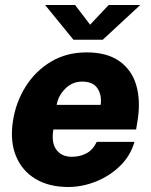

<svg xmlns="http://www.w3.org/2000/svg" viewBox="-20 -736 602 766"><path d="M252.5 10Q175 10 121.2 -22.5Q67.5 -55 43.5 -114Q19.5 -173 31.5 -252.5Q43 -328 82.2 -390.5Q121.5 -453 183.5 -490Q245.5 -527 325.5 -527Q406 -527 455.2 -492.8Q504.5 -458.5 522.8 -398.8Q541 -339 530 -262L523 -219.5H193Q184 -166.5 205 -138.5Q226 -110.5 266.5 -110.5Q298 -110.5 324 -123.8Q350 -137 366 -170H516.5Q500 -113.5 458.2 -73.2Q416.5 -33 362 -11.5Q307.5 10 252.5 10ZM206 -317.5H381.5Q387 -355.5 369.2 -383Q351.5 -410.5 307.5 -410.5Q268.5 -410.5 240.2 -382Q212 -353.5 206 -317.5ZM273 -577.5 160 -716H279.5L339.5 -637.5L413.5 -716H539.5L390 -577.5Z"/></svg>

Font: Public Sans ExtraBold
Style: Italic
Weight: 800
Italic angle: -8°
Designer: The Public Sans project authors (U.S. Web Design System). Libre Franklin designed by Pablo Impallari and Rodrigo Fuenzal
Version: Version 1.007; ttfautohint (v1.8.1) -l 8 -r 50 -G 200 -x 14 